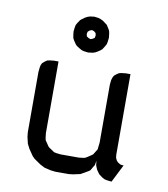

<svg xmlns="http://www.w3.org/2000/svg" viewBox="-72 -663 635 725"><g transform="rotate(10 246.0 -301.0)"><path d="M60.1 -128.9V-359.9L62 -377.9L64 -387.2L67.9 -395L77.1 -402.8L85 -408.2L94.2 -410.2L110.8 -412.1H127.9V-137.2L129.9 -120.1L131.8 -110.8L137.2 -103L146 -89.8L149.9 -85.9L163.1 -77.1L170.9 -71.8L180.2 -69.8L196.8 -67.9H266.1L283.2 -69.8L291 -71.8L299.8 -77.1L313 -85.9L317.9 -89.8L326.2 -103L331.1 -110.8L332 -120.1L334 -137.2V-359.9L335.9 -377.9L338.9 -387.2L342.8 -395L352.1 -402.8L360.8 -408.2L369.1 -410.2L386.2 -412.1H403.8V-103L404.8 -94.2L405.8 -89.8L410.2 -81.1L416 -75.2L424.8 -69.8L429.2 -68.8L438 -67.9L403.8 0L386.2 -2L377 -3.9L369.1 -7.8L356 -17.1L352.1 -21L342.8 -34.2L338.9 -43L335.9 -50.8L334 -67.9L331.1 -50.8L326.2 -43L317.9 -28.8L313 -24.9L299.8 -17.1L283.2 -7.8L256.8 -2L240.2 0H189L170.9 -2L146 -7.8L127.9 -17.1L103 -34.2L94.2 -43L77.1 -67.9L67.9 -85.9L62 -110.8ZM164.1 -533.2 166 -549.8 168 -559.1 172.9 -567.9 181.2 -580.1 186 -584 198.2 -592.8 207 -597.2 215.8 -600.1 231.9 -602.1 248 -600.1 256.8 -597.2 266.1 -592.8 277.8 -584 283.2 -580.1 291 -567.9 295.9 -559.1 297.9 -549.8 299.8 -533.2 297.9 -517.1 295.9 -507.8 291 -499 283.2 -486.8 277.8 -481.9 266.1 -474.1 256.8 -469.2 248 -466.8 231.9 -464.8 215.8 -466.8 207 -469.2 198.2 -474.1 186 -481.9 181.2 -486.8 172.9 -499 168 -507.8 166 -517.1ZM214.8 -533.2 216.8 -523.9 224.1 -519 231.9 -516.1 240.2 -519 247.1 -523.9 249 -533.2 247.1 -542 240.2 -547.9 231.9 -550.8 224.1 -547.9 216.8 -542Z"/></g></svg>

Font: Petahja
Style: Regular
Weight: 400
Designer: T. Christopher White
Version: Version 1.1